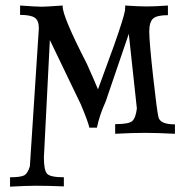

<svg xmlns="http://www.w3.org/2000/svg" viewBox="-20 -494 703 709"><path d="M17.1 195.3V160.6Q53.2 160.6 67.6 154.3Q82 147.9 90.3 120.1L123.5 -389.6Q123.5 -418.5 108.2 -428.7Q92.8 -439 54.2 -439V-473.6Q115.2 -469.2 135.3 -469.2Q147 -469.2 211.4 -473.6V-470.2Q211.4 -432.1 300.3 -259.3Q327.6 -198.7 341.8 -164.1L401.9 -328.6Q436.5 -426.8 441.4 -454.6L442.4 -468.3L441.9 -473.6Q492.2 -470.2 522.5 -470.2Q553.2 -470.2 600.1 -473.6V-438Q559.1 -438 545.2 -425.3Q531.2 -412.6 531.2 -377.4Q531.2 -339.8 545.4 -211.7Q559.6 -83.5 564.9 -62.5Q570.3 -34.7 626 -34.7V0Q557.1 -3.4 515.1 -3.4Q469.7 -3.4 405.3 0V-35.6Q455.6 -35.6 468.3 -46.9Q481 -58.1 485.4 -93.3L455.6 -369.1L370.1 -118.7Q347.2 -68.4 337.9 -22.5H310.1Q304.7 -46.4 278.3 -108.9L164.1 -346.2L142.1 87.4Q142.1 132.8 153.1 146.7Q164.1 160.6 215.8 160.6V194.3Q154.3 191.9 113.8 191.9Q77.6 191.9 17.1 195.3Z"/></svg>

Font: Kelvinch
Style: Regular
Weight: 400
Designer: Paul James MIller
Foundry: High-Logic / Made with FontCreator
Version: Version 3.30 September 23, 2016